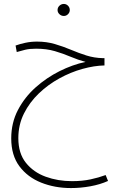

<svg xmlns="http://www.w3.org/2000/svg" viewBox="-20 -683 618 974"><path d="M340 271Q258 271 189 243.5Q120 216 78.5 160.5Q37 105 37 19Q37 -60 71 -125Q105 -190 160.5 -239.5Q216 -289 282 -322Q348 -355 414 -369Q376 -379 338.5 -395Q301 -411 258.5 -423.5Q216 -436 163 -436Q130 -436 107.5 -430.5Q85 -425 65 -419L59 -452Q81 -460 109 -466Q137 -472 168 -472Q216 -472 258.5 -459.5Q301 -447 340 -430.5Q379 -414 418.5 -401.5Q458 -389 502 -388H510V-351Q458 -350 398.5 -333.5Q339 -317 281.5 -285.5Q224 -254 177 -209Q130 -164 101.5 -107Q73 -50 73 18Q73 95 111.5 143Q150 191 212 213.5Q274 236 345 236Q397 236 439 227Q481 218 516 205L528 235Q488 253 438.5 262Q389 271 340 271ZM304 -602Q291 -602 281.5 -611Q272 -620 272 -632Q272 -645 281.5 -654Q291 -663 304 -663Q316 -663 325 -654Q334 -645 334 -632Q334 -620 325 -611Q316 -602 304 -602Z"/></svg>

Font: Noto Sans Arabic UI SmCn XLt
Style: Regular
Weight: 200
Width: 4
Designer: Monotype Design Team, Nadine Chahine and Nizar Qandah
Foundry: Monotype Imaging Inc.
Version: Version 2.010; ttfautohint (v1.8.4.7-5d5b)